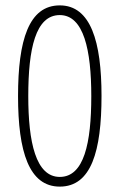

<svg xmlns="http://www.w3.org/2000/svg" viewBox="-20 -681 445 713"><path d="M357 -325C357 -526 317 -661 202 -661C87 -661 47 -532 47 -324C47 -117 88 12 202 12C319 12 357 -120 357 -325ZM85 -324C85 -500 112 -625 202 -625C291 -625 319 -495 319 -324C319 -149 292 -24 202 -24C113 -24 85 -153 85 -324Z"/></svg>

Font: Noto Sans Telugu ExtraCondensed ExtraLight
Style: Regular
Weight: 200
Width: 2
Designer: Jelle Bosma - Monotype Design Team
Foundry: Monotype Imaging Inc.
Version: Version 2.005